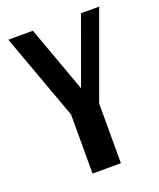

<svg xmlns="http://www.w3.org/2000/svg" viewBox="-123 -517 660 795"><g transform="rotate(-20 207.5 -120.0)"><path d="M223.1 -147.9 329.1 -439.9H409.2L272 -63V200.2H147V-60.1L8.8 -439.9H117.2Z"/></g></svg>

Font: Pfennig
Style: Bold
Weight: 700
Version: Version 20120410 ; ttfautohint (v0.8)